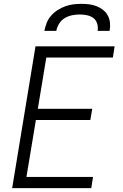

<svg xmlns="http://www.w3.org/2000/svg" viewBox="-20 -975 640 995"><path d="M43 0 164 -735H574L565 -677H220L176 -411H458L448 -353H166L117 -58H462L453 0ZM210 -815Q214 -836 222 -856.5Q230 -877 245 -894Q260 -911 279 -923Q298 -935 318.5 -942.5Q339 -950 360 -952.5Q381 -955 402 -955Q423 -955 443 -952.5Q463 -950 481.5 -942.5Q500 -935 515 -923Q530 -911 539 -894Q548 -877 550 -856.5Q552 -836 548 -815H486Q489 -834 483.5 -852.5Q478 -871 464 -881.5Q450 -892 431 -896Q412 -900 393 -900Q374 -900 354 -896Q334 -892 316 -881.5Q298 -871 286.5 -852.5Q275 -834 272 -815Z"/></svg>

Font: Iosevka Light Extended
Style: Italic
Weight: 300
Width: 7
Italic angle: -9°
Monospace: yes
Designer: Belleve Invis
Foundry: Belleve Invis
Version: Version 32.5.0; ttfautohint (v1.8.4)